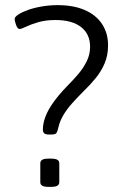

<svg xmlns="http://www.w3.org/2000/svg" viewBox="-20 -726 485 748"><path d="M170 -202Q157 -202 152 -207Q147 -212 147 -221Q147 -245 157 -271.5Q167 -298 188.5 -328Q210 -358 242 -391Q265 -414 285 -437.5Q305 -461 318 -487.5Q331 -514 331 -544Q331 -593 296 -620.5Q261 -648 196 -648Q158 -648 129 -639.5Q100 -631 81.5 -622Q63 -613 56 -613Q52 -613 48.5 -617.5Q45 -622 42.5 -629Q40 -636 38.5 -642.5Q37 -649 37 -652Q37 -660 51.5 -669.5Q66 -679 90 -687.5Q114 -696 144 -701Q174 -706 205 -706Q266 -706 310 -687Q354 -668 377.5 -632.5Q401 -597 401 -550Q401 -511 388 -480Q375 -449 353.5 -422.5Q332 -396 307 -372Q281 -346 260.5 -323Q240 -300 226.5 -277Q213 -254 207 -228Q204 -214 200 -208Q196 -202 181 -202ZM168 2Q152 2 144.5 -2.5Q137 -7 137 -16V-90Q137 -99 144.5 -103.5Q152 -108 168 -108H179Q196 -108 203.5 -103.5Q211 -99 211 -90V-16Q211 -7 203.5 -2.5Q196 2 179 2Z"/></svg>

Font: Asap Light
Style: Regular
Weight: 300
Designer: Pablo Cosgaya
Foundry: Omnibus-Type
Version: Version 3.001